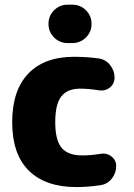

<svg xmlns="http://www.w3.org/2000/svg" viewBox="-20 -796 561 806"><path d="M263.7 -615.2Q230.5 -615.2 207 -638.7Q183.6 -662.1 183.6 -695.8Q183.6 -729.5 207 -752.9Q230.5 -776.4 263.7 -776.4H283.2Q317.4 -776.4 340.8 -752.9Q364.3 -729.5 364.3 -695.8Q364.3 -662.1 340.8 -638.7Q317.4 -615.2 283.2 -615.2ZM291 -557.6Q342.8 -557.6 393.6 -550.8Q422.9 -546.9 441.9 -523.4Q460.9 -500 460.9 -469.7Q460.9 -444.3 440.4 -427.7Q424.8 -416 405.3 -416Q400.4 -416 394.5 -417Q352.5 -423.8 316.4 -423.8Q262.7 -423.8 237.3 -391.1Q211.9 -358.4 211.9 -283.2Q211.9 -207 238.8 -175.3Q265.6 -143.6 325.2 -143.6Q362.3 -143.6 402.3 -150.4Q407.2 -151.4 413.1 -151.4Q431.6 -151.4 447.3 -139.6Q467.8 -124 467.8 -99.6Q467.8 -69.3 449.2 -45.9Q430.7 -22.5 401.4 -18.6Q349.6 -10.7 300.8 -10.7Q170.9 -10.7 101.1 -79.6Q31.2 -148.4 31.2 -283.2Q31.2 -416 98.6 -486.8Q166 -557.6 291 -557.6Z"/></svg>

Font: Gen Jyuu GothicX Heavy
Style: Bold
Weight: 900
Designer: [Source Han Sans]
Ryoko NISHIZUKA  (kana & ideographs); Paul D. Hunt (Latin, Greek & Cyrillic); Wenlong ZHANG  (bopomofo
Version: Version 1.002.20150607